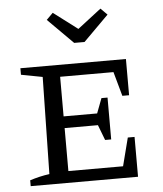

<svg xmlns="http://www.w3.org/2000/svg" viewBox="-53 -803 722 850"><g transform="rotate(-5 307.5 -378.0)"><path d="M496 -177H526V0H49V-26Q92 -40 136 -46L144 -477L49 -495V-524H518V-363H488L458 -471H221V-295H370L395 -361H422V-175H395L369 -243H221V-52H464ZM296 -615 184 -727 213 -756 320 -675 425 -756 454 -727 342 -615Z"/></g></svg>

Font: Piazzolla SC
Style: Regular
Weight: 400
Designer: Juan Pablo del Peral
Foundry: Huerta Tipografica
Version: Version 1.330